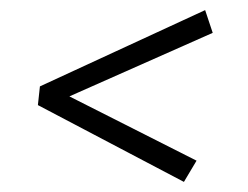

<svg xmlns="http://www.w3.org/2000/svg" viewBox="-20 -428 490 380"><path d="M344 -68 55 -220 59 -257 386 -408 401 -363 101 -230 102 -245 369 -110Z"/></svg>

Font: Yrsa Light
Style: Italic
Weight: 300
Italic angle: -7.10001°
Designer: Anna Giedrys (Yrsa+Rasa design), David Brezina (Yrsa art-direction, Rasa art-direction, design)
Foundry: Rosetta Type Foundry
Version: Version 2.004